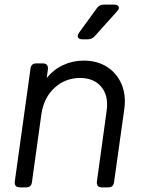

<svg xmlns="http://www.w3.org/2000/svg" viewBox="-20 -810 614 830"><path d="M66 0Q41 0 44 -26L112 -514Q115 -536 137 -536H164Q190 -536 187 -510L182 -473Q211 -509 252.5 -528.5Q294 -548 342 -548Q400 -548 442.5 -521Q485 -494 505.5 -446Q526 -398 517 -336L473 -22Q470 0 448 0H421Q396 0 399 -26L441 -331Q450 -396 418 -434.5Q386 -473 326 -473Q263 -473 216.5 -431Q170 -389 159 -317L118 -22Q115 0 93 0ZM337 -640Q322 -640 317.5 -648Q313 -656 322 -669L399 -775Q410 -790 428 -790H473Q489 -790 493 -781Q497 -772 486 -761L389 -653Q377 -640 359 -640Z"/></svg>

Font: Pitagon Sans Text
Style: Italic
Weight: 400
Italic angle: -8°
Designer: Travis Tran
Foundry: Pitagon
Version: Version 1.001; ttfautohint (v1.8.4.7-5d5b);gftools[0.9.26]